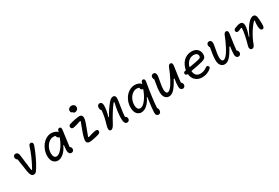

<svg xmlns="http://www.w3.org/2000/svg" viewBox="98 -2134 5383 3704"><g transform="rotate(-30 2790.0 -282.0)"><path d="M269 12.5Q234.5 12.5 215 -16.8Q195.5 -46 184.5 -109Q171 -183.5 141 -399.5Q124 -406.5 114.5 -423.2Q105 -440 105 -459Q105 -484.5 120.5 -499.5Q136 -514.5 159 -514.5Q214.5 -514.5 224 -443.5Q231 -396.5 246 -270.5Q261 -144.5 268 -91.5L284 -87Q407 -306 468.5 -506Q476.5 -532 493.8 -542.2Q511 -552.5 531 -546Q572 -532.5 552.5 -471.5Q523.5 -384 466.8 -263.2Q410 -142.5 364 -70.5Q336 -24.5 317.2 -6Q298.5 12.5 269 12.5Z M807.5 11.5Q781.5 11.5 757.5 1.5Q733.5 -8.5 713 -28.8Q692.5 -49 680 -84.5Q667.5 -120 667.5 -166Q667.5 -234.5 691 -298.8Q714.5 -363 753.2 -410Q792 -457 844.2 -485.2Q896.5 -513.5 951.5 -513.5Q996.5 -513.5 1035.2 -498Q1074 -482.5 1090.5 -456L1092 -463.5Q1097.5 -494.5 1110 -510.2Q1122.5 -526 1143.5 -524Q1186.5 -521 1176.5 -457Q1155 -315 1129.5 -103.5Q1145 -97.5 1154 -80.8Q1163 -64 1163 -44.5Q1163 -19.5 1147 -3.8Q1131 12 1106.5 12Q1076.5 12 1060 -11.5Q1043.5 -35 1043.5 -73Q1043.5 -116 1053 -193H1040.5Q998 -99 935 -43.8Q872 11.5 807.5 11.5ZM755 -178Q755 -130.5 772 -101.2Q789 -72 824 -72Q878.5 -72 946.5 -155Q1014.5 -238 1058.5 -365.5H1056Q1035 -365.5 1020.8 -381.8Q1006.5 -398 1002 -424Q979 -432.5 955.5 -432.5Q901.5 -432.5 854.5 -394.8Q807.5 -357 781.2 -298.5Q755 -240 755 -178Z M1513 5Q1484 5 1465.5 -12.8Q1447 -30.5 1447 -63Q1447 -96 1477 -192Q1492 -240 1525.8 -326.2Q1559.5 -412.5 1564.5 -427L1553.5 -437.5Q1440 -398 1387 -390Q1340 -384.5 1329.5 -421.5Q1323.5 -443 1334 -460Q1344.5 -477 1370.5 -484.5Q1410.5 -497.5 1481.5 -511.8Q1552.5 -526 1589.5 -526Q1618.5 -526 1636 -508.2Q1653.5 -490.5 1653.5 -458.5Q1653.5 -420 1634.5 -361.5Q1619.5 -316 1582 -217.8Q1544.5 -119.5 1536 -95.5L1546.5 -84.5Q1555 -87 1584.5 -96Q1614 -105 1630 -109.5Q1646 -114 1669 -119.8Q1692 -125.5 1708 -127.5Q1763 -134.5 1771 -100.5Q1776 -78.5 1765.2 -62Q1754.5 -45.5 1730 -37.5Q1691 -24 1621.5 -9.5Q1552 5 1513 5ZM1477.5 -706Q1477.5 -737.5 1500.5 -757.8Q1523.5 -778 1555 -778Q1587 -778 1609.5 -758.2Q1632 -738.5 1632 -706.5Q1632 -673 1609.2 -652.5Q1586.5 -632 1557 -632Q1528 -632 1512.5 -659.5Q1496.5 -660 1487 -672Q1477.5 -684 1477.5 -706Z M2329 43.5Q2264 43.5 2264 -85.5Q2264 -149 2276.2 -239.2Q2288.5 -329.5 2310.5 -421L2295.5 -425Q2240 -355 2181.5 -261Q2123 -167 2084 -91Q2055.5 -37 2033.5 -11.8Q2011.5 13.5 1985 13.5Q1968 13.5 1958.2 3Q1948.5 -7.5 1946.5 -25.2Q1944.5 -43 1947.2 -63.8Q1950 -84.5 1957 -107.5Q2011.5 -283 2018.5 -412.5Q1993 -434.5 1993 -481Q1993 -511.5 2010.5 -529Q2028 -546.5 2052.5 -546.5Q2077 -546.5 2092 -526.5Q2107 -506.5 2107 -469Q2107 -361.5 2065 -229.5L2077 -225.5Q2153 -366.5 2245.5 -474.5Q2294 -530 2339.5 -530Q2364.5 -530 2379.2 -513.8Q2394 -497.5 2394 -463.5Q2394 -421 2370.8 -286.5Q2347.5 -152 2345 -73Q2364 -67 2374.5 -50.8Q2385 -34.5 2385 -14Q2385 12 2369 27.8Q2353 43.5 2329 43.5Z M2667.5 11.5Q2641 11.5 2617.2 1.5Q2593.5 -8.5 2572.8 -29Q2552 -49.5 2539.8 -86Q2527.5 -122.5 2527.5 -171Q2527.5 -264 2566.8 -343Q2606 -422 2671.8 -467.8Q2737.5 -513.5 2813 -513.5Q2858.5 -513.5 2896 -498Q2933.5 -482.5 2951.5 -453Q2952 -454.5 2952.8 -458Q2953.5 -461.5 2953.5 -463.5Q2960 -494 2972.2 -511.2Q2984.5 -528.5 3008 -525Q3048.5 -518 3038 -455Q2978 -110.5 2966.5 87Q2988.5 110.5 2987 151Q2985 183 2969.2 198.5Q2953.5 214 2927.5 214Q2903.5 214 2888.2 194.2Q2873 174.5 2874 134Q2875.5 58.5 2910 -193H2900.5Q2858 -99 2795 -43.8Q2732 11.5 2667.5 11.5ZM2614 -179.5Q2614 -130 2632.5 -99.5Q2651 -69 2687 -69Q2742.5 -69 2808.2 -152.2Q2874 -235.5 2918.5 -365Q2910 -365 2905.5 -365.5Q2865.5 -371.5 2865.5 -423Q2840 -433.5 2812.5 -433.5Q2757 -433.5 2710.5 -395.5Q2664 -357.5 2639 -299.5Q2614 -241.5 2614 -179.5Z M3585 15Q3558.5 15 3542 -5.8Q3525.5 -26.5 3525.5 -64.5Q3525.5 -143 3542.5 -238.5H3526Q3456 -108 3400 -48.2Q3344 11.5 3282 11.5Q3229.5 11.5 3196.2 -29.8Q3163 -71 3163 -151Q3163 -244 3197 -415Q3180.5 -435 3180.5 -467Q3180.5 -494.5 3196.2 -510Q3212 -525.5 3236.5 -525.5Q3262 -525.5 3276.8 -507.2Q3291.5 -489 3291.5 -454.5Q3291.5 -427 3270.8 -323.8Q3250 -220.5 3250 -164.5Q3250 -120.5 3262.2 -95.8Q3274.5 -71 3298 -71Q3321.5 -71 3350.5 -97.8Q3379.5 -124.5 3407 -166.2Q3434.5 -208 3463.2 -263.2Q3492 -318.5 3515.2 -370.5Q3538.5 -422.5 3558.5 -474.5Q3580.5 -533 3621.5 -529Q3643.5 -527 3651.8 -506.5Q3660 -486 3655 -452.5Q3615 -188 3609 -104.5Q3624.5 -97.5 3633.2 -81.5Q3642 -65.5 3642 -45.5Q3642 -19.5 3625.5 -2.2Q3609 15 3585 15Z M4020.5 12.5Q3930.5 12.5 3872.8 -41Q3815 -94.5 3808.5 -184.5H3808Q3785 -181 3770.8 -190Q3756.5 -199 3755.5 -217.5Q3754 -235.5 3764.5 -247.2Q3775 -259 3797.5 -262.5Q3800.5 -263 3812.5 -265Q3821 -317.5 3843 -364.2Q3865 -411 3898.8 -447.2Q3932.5 -483.5 3980.5 -504.5Q4028.5 -525.5 4084 -525.5Q4165 -525.5 4211.2 -482Q4257.5 -438.5 4257.5 -365Q4257.5 -317 4237 -293Q4216.5 -269 4165 -254.5Q4090 -232.5 3897.5 -199Q3902 -137 3933.5 -102.2Q3965 -67.5 4024.5 -67.5Q4105 -67.5 4168.5 -116Q4180.5 -124.5 4188.2 -128.2Q4196 -132 4205.8 -130.8Q4215.5 -129.5 4225.5 -120.5Q4240 -107 4239 -91.5Q4238 -76 4223.5 -62.5Q4189.5 -31 4135.8 -9.2Q4082 12.5 4020.5 12.5ZM3903 -279.5Q4061.5 -306 4126.5 -322.5Q4176.5 -334.5 4176.5 -373.5Q4176.5 -406 4154.2 -426Q4132 -446 4086.5 -446Q4016.5 -446 3967.8 -398.5Q3919 -351 3903 -279.5Z M4825 15Q4798.5 15 4782 -5.8Q4765.5 -26.5 4765.5 -64.5Q4765.5 -143 4782.5 -238.5H4766Q4696 -108 4640 -48.2Q4584 11.5 4522 11.5Q4469.5 11.5 4436.2 -29.8Q4403 -71 4403 -151Q4403 -244 4437 -415Q4420.5 -435 4420.5 -467Q4420.5 -494.5 4436.2 -510Q4452 -525.5 4476.5 -525.5Q4502 -525.5 4516.8 -507.2Q4531.5 -489 4531.5 -454.5Q4531.5 -427 4510.8 -323.8Q4490 -220.5 4490 -164.5Q4490 -120.5 4502.2 -95.8Q4514.5 -71 4538 -71Q4561.5 -71 4590.5 -97.8Q4619.5 -124.5 4647 -166.2Q4674.5 -208 4703.2 -263.2Q4732 -318.5 4755.2 -370.5Q4778.5 -422.5 4798.5 -474.5Q4820.5 -533 4861.5 -529Q4883.5 -527 4891.8 -506.5Q4900 -486 4895 -452.5Q4855 -188 4849 -104.5Q4864.5 -97.5 4873.2 -81.5Q4882 -65.5 4882 -45.5Q4882 -19.5 4865.5 -2.2Q4849 15 4825 15Z M5117.5 16Q5092.5 10 5083.5 -14.8Q5074.5 -39.5 5084 -69.5Q5110.5 -160 5132.8 -266.5Q5155 -373 5155.5 -428.5L5144.5 -440.5Q5097.5 -417 5072 -411.5Q5059 -409.5 5047.8 -409Q5036.5 -408.5 5027 -415Q5017.5 -421.5 5013.5 -436Q5002 -476 5053 -497Q5119.5 -526 5169.5 -526Q5202.5 -526 5220.2 -503.8Q5238 -481.5 5238 -447.5Q5238 -363.5 5186 -218L5198 -215Q5236.5 -302.5 5278.2 -370Q5320 -437.5 5368.2 -481.5Q5416.5 -525.5 5459 -525.5Q5505 -525.5 5519.5 -474Q5533.5 -419 5533.5 -304Q5533.5 -257.5 5525 -236.2Q5516.5 -215 5497.5 -211.5Q5453.5 -202.5 5440.5 -263.5Q5433.5 -297 5434.5 -343.2Q5435.5 -389.5 5443.5 -428.5L5430 -435Q5369.5 -376.5 5301.2 -266Q5233 -155.5 5193.5 -44.5Q5181.5 -11.5 5161.8 5.2Q5142 22 5117.5 16Z"/></g></svg>

Font: Monaspace Radon
Style: Regular
Weight: 400
Designer: Riley Cran & the Lettermatic Team
Foundry: Lettermatic
Version: Version 1.000 (Monaspace Radon)